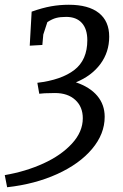

<svg xmlns="http://www.w3.org/2000/svg" viewBox="-50 -682 517 807"><path d="M298 -185Q298 -233 266.5 -262Q235 -291 181 -291Q155 -291 137.5 -290Q120 -289 115 -288L107 -334Q208 -346 262.5 -388Q317 -430 317 -513Q317 -560 294 -585.5Q271 -611 228 -611Q203 -611 186 -606.5Q169 -602 149 -589Q133 -542 132 -537L128 -493L75 -490L83 -633Q128 -649 164.5 -655.5Q201 -662 239 -662Q322 -662 365.5 -627.5Q409 -593 409 -528Q409 -463 372 -413Q335 -363 269 -336Q328 -316 359 -279Q390 -242 390 -191Q390 -119 337 -56Q284 7 190.5 49.5Q97 92 -20 105L-30 54Q58 39 132.5 5Q207 -29 252.5 -78.5Q298 -128 298 -185Z"/></svg>

Font: Andada Pro
Style: Italic
Weight: 400
Italic angle: -7°
Designer: Carolina Giovagnoli
Foundry: Huerta Tipografica
Version: Version 3.005; ttfautohint (v1.8.4)